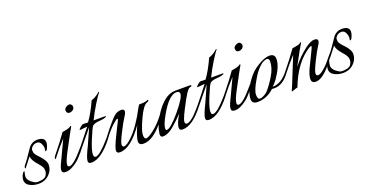

<svg xmlns="http://www.w3.org/2000/svg" viewBox="-29 -897 2598 1359"><g transform="rotate(-20 1270.0 -217.5)"><path d="M220 -184Q216 -184 218 -191Q220 -198 220 -209.5Q220 -221 214 -235Q204 -262 181.5 -262Q159 -262 145.5 -248.5Q132 -235 132 -224Q132 -213 133.5 -205.5Q135 -198 145 -185Q155 -172 169 -158Q207 -118 207 -87.5Q207 -57 191 -34Q157 16 95 16Q63 16 35 3Q0 -13 0 -46Q0 -57 6 -74.5Q12 -92 23 -101Q29 -104 30 -99Q23 -78 23 -64Q23 -33 66 -7Q78 1 92 1Q141 1 155.5 -16.5Q170 -34 170 -59Q170 -84 138 -118Q100 -160 100 -189Q88 -172 50 -125Q42 -114 41 -123Q40 -132 49 -143Q66 -161 127 -252Q153 -281 189 -281Q245 -281 246 -242Q246 -222 232 -194Q227 -184 220 -184Z M277 -16Q277 -34 287 -56Q294 -72 367 -226Q314 -169 271 -112Q264 -102 264 -114Q264 -122 269 -128Q340 -216 378 -271Q428 -278 438 -287Q448 -296 449 -288Q449 -284 444.5 -278.5Q440 -273 363 -128Q329 -64 329 -40Q329 -26 343 -26Q374 -26 455 -122L477 -147Q489 -135 418 -59Q399 -38 365.5 -17.5Q332 3 304.5 3Q277 3 277 -16ZM474 -382Q450 -382 450 -408Q450 -420 463.5 -429Q477 -438 487.5 -438Q498 -438 504 -429.5Q510 -421 510 -416Q510 -398 497 -390Q484 -382 474 -382Z M540 -274 571 -273Q610 -326 649 -412Q658 -413 677 -423.5Q696 -434 704.5 -442.5Q713 -451 715.5 -451Q718 -451 718 -448.5Q718 -446 710 -437Q702 -428 670.5 -377.5Q639 -327 613 -273H694Q704 -273 705 -270Q706 -267 698.5 -264.5Q691 -262 684.5 -260Q678 -258 656 -256Q607 -253 595.5 -236.5Q584 -220 556 -152Q504 -26 540 -26Q571 -26 654 -122L673 -146Q675 -143 675 -136.5Q675 -130 664 -115Q572 3 498 3Q474 3 474 -16Q474 -40 513 -118L567 -239Q465 -115 463 -112Q456 -102 456 -114Q456 -122 461 -128Q529 -213 555 -247Q546 -247 501 -242Q491 -242 508.5 -258Q526 -274 533 -274Z M1012 -263Q982 -254 943.5 -170.5Q905 -87 905 -56.5Q905 -26 920 -26Q938 -26 979 -58Q1023 -92 1058 -138Q1066 -147 1067 -148Q1070 -142 1069 -135.5Q1068 -129 1056 -115Q968 3 891 3Q856 3 856 -24Q856 -42 869 -79.5Q882 -117 893 -138Q795 3 712 3Q688 3 688 -16Q688 -40 727 -118Q736 -136 751 -167Q766 -198 771.5 -208Q777 -218 777 -222.5Q777 -227 774 -227Q767 -227 735 -198Q703 -169 661 -112Q654 -102 654 -114Q654 -122 659 -128Q700 -183 725.5 -211.5Q751 -240 753.5 -243Q756 -246 764.5 -253.5Q773 -261 778 -264Q798 -276 820.5 -276Q843 -276 843 -259Q843 -246 826 -221Q809 -196 774.5 -128.5Q740 -61 740 -43.5Q740 -26 754 -26Q773 -26 814 -65Q877 -125 944 -253Q953 -269 956 -269H970Q1002 -269 1020 -278Q1021 -279 1023 -279Q1025 -279 1025 -275Q1025 -267 1012 -263Z M1362 -148Q1364 -146 1364 -140Q1364 -134 1350 -115Q1261 3 1185 3Q1161 3 1161 -16Q1161 -51 1200 -112Q1165 -75 1120 -36.5Q1075 2 1036 2Q1018 2 1018 -20Q1018 -25 1019 -27Q1026 -84 1065 -147Q1143 -273 1227 -273H1342Q1347 -273 1347 -269Q1347 -261 1338 -261Q1324 -261 1303 -228.5Q1282 -196 1247.5 -128.5Q1213 -61 1213 -43.5Q1213 -26 1227 -26Q1250 -26 1291 -66Q1313 -89 1324 -102Q1335 -115 1338.5 -119Q1342 -123 1362 -148ZM1255 -241Q1255 -260 1229.5 -260Q1204 -260 1173 -231Q1142 -202 1105.5 -137.5Q1069 -73 1069 -44Q1069 -32 1077 -32Q1106 -32 1180.5 -120.5Q1255 -209 1255 -241Z M1425 -274 1456 -273Q1495 -326 1534 -412Q1543 -413 1562 -423.5Q1581 -434 1589.5 -442.5Q1598 -451 1600.5 -451Q1603 -451 1603 -448.5Q1603 -446 1595 -437Q1587 -428 1555.5 -377.5Q1524 -327 1498 -273H1579Q1589 -273 1590 -270Q1591 -267 1583.5 -264.5Q1576 -262 1569.5 -260Q1563 -258 1541 -256Q1492 -253 1480.5 -236.5Q1469 -220 1441 -152Q1389 -26 1425 -26Q1456 -26 1539 -122L1558 -146Q1560 -143 1560 -136.5Q1560 -130 1549 -115Q1457 3 1383 3Q1359 3 1359 -16Q1359 -40 1398 -118L1452 -239Q1350 -115 1348 -112Q1341 -102 1341 -114Q1341 -122 1346 -128Q1414 -213 1440 -247Q1431 -247 1386 -242Q1376 -242 1393.5 -258Q1411 -274 1418 -274Z M1552 -16Q1552 -34 1562 -56Q1569 -72 1642 -226Q1589 -169 1546 -112Q1539 -102 1539 -114Q1539 -122 1544 -128Q1615 -216 1653 -271Q1703 -278 1713 -287Q1723 -296 1724 -288Q1724 -284 1719.5 -278.5Q1715 -273 1638 -128Q1604 -64 1604 -40Q1604 -26 1618 -26Q1649 -26 1730 -122L1752 -147Q1764 -135 1693 -59Q1674 -38 1640.5 -17.5Q1607 3 1579.5 3Q1552 3 1552 -16ZM1749 -382Q1725 -382 1725 -408Q1725 -420 1738.5 -429Q1752 -438 1762.5 -438Q1773 -438 1779 -429.5Q1785 -421 1785 -416Q1785 -398 1772 -390Q1759 -382 1749 -382Z M1978 -239Q1978 -185 1924 -107Q1903 -79 1886 -63Q1952 -63 2008 -137Q2013 -142 2013 -133.5Q2013 -125 2009 -120Q1958 -49 1893 -49Q1884 -49 1875 -50Q1819 2 1749 2Q1708 2 1708 -33Q1708 -90 1763 -166Q1798 -216 1848 -245Q1901 -278 1938 -278Q1978 -278 1978 -239ZM1930 -238Q1930 -262 1912 -262Q1906 -262 1889 -255.5Q1872 -249 1846.5 -222.5Q1821 -196 1798 -155Q1755 -84 1755 -49.5Q1755 -15 1773 -15Q1787 -15 1804 -24.5Q1821 -34 1831 -44Q1862 -77 1896 -133.5Q1930 -190 1930 -238Z M2301 -259Q2301 -246 2284.5 -222Q2268 -198 2235 -131.5Q2202 -65 2202 -47.5Q2202 -30 2216.5 -30Q2231 -30 2254.5 -48.5Q2278 -67 2296.5 -88Q2315 -109 2346 -147Q2348 -144 2348 -138Q2348 -132 2335 -115Q2284 -46 2249 -19Q2214 8 2186 8Q2154 8 2154 -23.5Q2154 -55 2186.5 -119.5Q2219 -184 2239 -228Q2249 -249 2225 -236Q2111 -165 2048 2Q2042 2 2024.5 8.5Q2007 15 2004 15Q2000 15 2004.5 5.5Q2009 -4 2021.5 -34Q2034 -64 2052 -110Q2087 -198 2099 -226Q2046 -169 2003 -112Q1996 -102 1996 -114Q1996 -122 2001 -128Q2072 -216 2110 -271Q2160 -278 2168 -285Q2176 -292 2178 -292Q2180 -292 2180.5 -288Q2181 -284 2174.5 -276.5Q2168 -269 2096 -135Q2144 -198 2208 -246Q2249 -276 2275 -276Q2301 -276 2301 -259Z M2514 -184Q2510 -184 2512 -191Q2514 -198 2514 -209.5Q2514 -221 2508 -235Q2498 -262 2475.5 -262Q2453 -262 2439.5 -248.5Q2426 -235 2426 -224Q2426 -213 2427.5 -205.5Q2429 -198 2439 -185Q2449 -172 2463 -158Q2501 -118 2501 -87.5Q2501 -57 2485 -34Q2451 16 2389 16Q2357 16 2329 3Q2294 -13 2294 -46Q2294 -57 2300 -74.5Q2306 -92 2317 -101Q2323 -104 2324 -99Q2317 -78 2317 -64Q2317 -33 2360 -7Q2372 1 2386 1Q2435 1 2449.5 -16.5Q2464 -34 2464 -59Q2464 -84 2432 -118Q2394 -160 2394 -189Q2382 -172 2344 -125Q2336 -114 2335 -123Q2334 -132 2343 -143Q2360 -161 2421 -252Q2447 -281 2483 -281Q2539 -281 2540 -242Q2540 -222 2526 -194Q2521 -184 2514 -184Z"/></g></svg>

Font: Italianno
Style: Regular
Weight: 400
Designer: Robert E. Leuschke
Foundry: Robert E. Leuschke
Version: Version 1.003